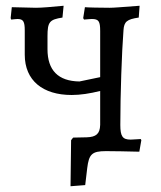

<svg xmlns="http://www.w3.org/2000/svg" viewBox="-20 -525 559 667"><path d="M469 -42C461 -42 446 -40 434 -40C406 -40 398 -51 398 -91C398 -196 403 -343 409 -420C411 -450 421 -458 462 -464L465 -505C397 -500 376 -498 361 -498C334 -498 280 -499 275 -500L269 -462L272 -457C285 -458 294 -459 299 -459C323 -459 328 -451 328 -417V-257L256 -242C182 -243 145 -281 145 -354V-399C145 -449 152 -457 197 -464L201 -505C161 -501 124 -498 105 -498L21 -500L17 -462L19 -457C28 -458 37 -459 41 -459C61 -459 66 -450 66 -419V-335C66 -245 129 -195 229 -195C259 -195 292 -200 328 -209V-91C327 -60 314 -49 281 -48L234 -47L227 -38L225 122L276 118L283 59C289 11 299 0 348 0C382 0 417 1 464 2L471 -38Z"/></svg>

Font: Alegreya SC
Style: Regular
Weight: 400
Designer: Juan Pablo del Peral
Foundry: Huerta Tipografica
Version: Version 2.007;PS 002.007;hotconv 1.0.88;makeotf.lib2.5.64775